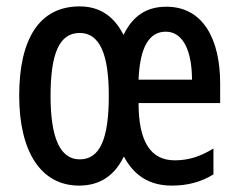

<svg xmlns="http://www.w3.org/2000/svg" viewBox="-20 -570 748 600"><path d="M500 -549C437 -549 395 -520 366 -461C336 -520 291 -550 229 -550C102 -550 40 -447 40 -271C40 -99 106 10 227 10C292 10 338 -21 367 -81C399 -21 447 10 517 10C566 10 608 -1 647 -25V-106C605 -80 568 -69 526 -69C451 -69 413 -127 413 -248H668V-309C668 -447 615 -549 500 -549ZM498 -471C554 -471 580 -407 580 -321H413C417 -424 447 -471 498 -471ZM229 -467C291 -467 320 -402 320 -271C320 -135 292 -72 229 -72C168 -72 138 -139 138 -270C138 -402 165 -467 229 -467Z"/></svg>

Font: Noto Sans Myanmar ExtraCondensed Medium
Style: Regular
Weight: 500
Width: 2
Designer: Monotype Design Team
Foundry: Monotype Imaging Inc.
Version: Version 2.107